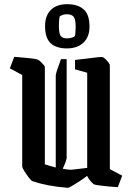

<svg xmlns="http://www.w3.org/2000/svg" viewBox="-20 -886 637 916"><path d="M86 -528 27 -560 48 -615Q70 -613 94 -611Q118 -609 137 -606.5Q156 -604 163 -600Q166 -599 173.5 -592Q181 -585 187.5 -577.5Q194 -570 194 -566V-102Q222 -93 246 -87V-523Q246 -534 254 -556.5Q262 -579 271 -604H298V-133Q298 -127 292.5 -112Q287 -97 279 -81Q299 -77 319 -76L396 -85V-539L338 -555V-600Q356 -602 385 -605.5Q414 -609 438.5 -612Q463 -615 468 -614Q473 -613 481.5 -605.5Q490 -598 496.5 -589Q503 -580 504 -577V-79L563 -48L542 7Q520 6 496 3.5Q472 1 453 -1.5Q434 -4 427 -7Q424 -9 416.5 -17Q409 -25 403 -34Q397 -43 396 -47Q379 -34 359 -21Q339 -8 323.5 1Q308 10 304 10Q252 6 210.5 -2Q169 -10 134 -22Q129 -24 117.5 -39Q106 -54 96 -70Q86 -86 86 -92ZM299 -655Q249 -655 222 -679.5Q195 -704 195 -762Q195 -811 222.5 -838.5Q250 -866 300 -866Q351 -866 379 -841.5Q407 -817 407 -759Q407 -710 378 -682.5Q349 -655 299 -655ZM299 -703Q311 -703 320 -705.5Q329 -708 337 -713Q339 -721 340 -732.5Q341 -744 341 -759Q341 -795 331 -806.5Q321 -818 300 -818Q289 -818 281 -815.5Q273 -813 265 -808Q263 -800 262 -788.5Q261 -777 261 -762Q261 -726 269.5 -714.5Q278 -703 299 -703Z"/></svg>

Font: Grenze Gotisch Medium
Style: Regular
Weight: 500
Designer: Renata Polastri
Foundry: Omnibus-Type
Version: Version 1.001